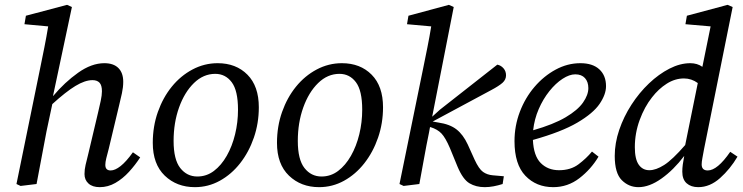

<svg xmlns="http://www.w3.org/2000/svg" viewBox="-20 -760 3069 793"><path d="M65 8 48 0 146 -479Q155 -523 163.5 -565.5Q172 -608 179 -651L81 -660L87 -695L257 -740L277 -731L199 -364H200Q247 -420 302.5 -459.5Q358 -499 411 -499Q449 -499 469 -479Q489 -459 489 -422Q489 -400 483.5 -374.5Q478 -349 472 -325L429 -145Q423 -123 419 -106.5Q415 -90 415 -79Q415 -56 437 -56Q455 -56 478 -74Q501 -92 529 -131L559 -110Q539 -79 513 -50.5Q487 -22 456.5 -4.5Q426 13 392 13Q362 13 345.5 -2Q329 -17 329 -41Q329 -60 333.5 -79Q338 -98 345 -126L385 -295Q391 -320 396 -343.5Q401 -367 401 -383Q401 -408 391 -418.5Q381 -429 362 -429Q331 -429 291.5 -405Q252 -381 196 -330L172 -217Q162 -163 151.5 -108.5Q141 -54 131 0Z M785 13Q710 13 660.5 -34.5Q611 -82 611 -170Q611 -238 632 -297.5Q653 -357 689.5 -402Q726 -447 775 -473Q824 -499 879 -499Q955 -499 1002 -451.5Q1049 -404 1049 -317Q1049 -251 1028.5 -191.5Q1008 -132 972 -86Q936 -40 888 -13.5Q840 13 785 13ZM795 -31Q833 -31 863.5 -54Q894 -77 916.5 -116.5Q939 -156 951 -205.5Q963 -255 963 -307Q963 -386 937 -420.5Q911 -455 869 -455Q820 -455 781 -417Q742 -379 719.5 -316Q697 -253 697 -178Q697 -101 724.5 -66Q752 -31 795 -31Z M1298 13Q1223 13 1173.5 -34.5Q1124 -82 1124 -170Q1124 -238 1145 -297.5Q1166 -357 1202.5 -402Q1239 -447 1288 -473Q1337 -499 1392 -499Q1468 -499 1515 -451.5Q1562 -404 1562 -317Q1562 -251 1541.5 -191.5Q1521 -132 1485 -86Q1449 -40 1401 -13.5Q1353 13 1298 13ZM1308 -31Q1346 -31 1376.5 -54Q1407 -77 1429.5 -116.5Q1452 -156 1464 -205.5Q1476 -255 1476 -307Q1476 -386 1450 -420.5Q1424 -455 1382 -455Q1333 -455 1294 -417Q1255 -379 1232.5 -316Q1210 -253 1210 -178Q1210 -101 1237.5 -66Q1265 -31 1308 -31Z M1630 0 1728 -479Q1737 -523 1745.5 -565.5Q1754 -608 1761 -651L1661 -660L1667 -695L1834 -740L1854 -731L1765 -278L1797 -307L2034 -493Q2049 -490 2059.5 -478Q2070 -466 2070 -449Q2070 -431 2055.5 -418Q2041 -405 2009 -388L1767 -258L1790 -254Q1838 -247 1865.5 -225.5Q1893 -204 1912 -163L1940 -101Q1958 -62 1975 -50Q1992 -38 2015 -36L2061 -32L2056 0Q2037 6 2018.5 9.5Q2000 13 1982 13Q1946 13 1919 -3Q1892 -19 1870 -71L1838 -149Q1820 -191 1803.5 -208.5Q1787 -226 1758 -235H1756L1752 -213Q1741 -160 1731.5 -106.5Q1722 -53 1712 0L1647 8Z M2356 -453Q2332 -453 2303.5 -434.5Q2275 -416 2249 -383.5Q2223 -351 2205 -309.5Q2187 -268 2182 -222Q2266 -246 2316 -275.5Q2366 -305 2388 -336.5Q2410 -368 2410 -396Q2410 -422 2396 -437.5Q2382 -453 2356 -453ZM2265 13Q2195 13 2150 -34Q2105 -81 2105 -177Q2105 -240 2127 -298Q2149 -356 2187.5 -401Q2226 -446 2275 -472.5Q2324 -499 2377 -499Q2428 -499 2455.5 -473.5Q2483 -448 2483 -404Q2483 -370 2456.5 -331Q2430 -292 2364.5 -253.5Q2299 -215 2181 -182Q2184 -116 2213.5 -86.5Q2243 -57 2289 -57Q2337 -57 2369.5 -81.5Q2402 -106 2425 -134L2452 -113Q2421 -61 2373 -24Q2325 13 2265 13Z M2602 -152Q2602 -103 2618 -80Q2634 -57 2662 -57Q2689 -57 2723 -78.5Q2757 -100 2810 -161L2862 -417Q2836 -436 2805 -436Q2768 -436 2734 -414.5Q2700 -393 2673 -358Q2642 -319 2622 -264.5Q2602 -210 2602 -152ZM2864 13Q2834 13 2816 -3Q2798 -19 2798 -51Q2798 -65 2800 -80Q2802 -95 2806 -116Q2762 -58 2712 -22.5Q2662 13 2617 13Q2577 13 2548 -16Q2519 -45 2519 -116Q2519 -169 2537.5 -223.5Q2556 -278 2588 -327.5Q2620 -377 2660.5 -415.5Q2701 -454 2745 -476.5Q2789 -499 2831 -499Q2860 -499 2881 -484L2915 -651L2811 -660L2817 -695L2985 -740L3006 -731L2888 -145Q2884 -123 2881 -107Q2878 -91 2878 -81Q2878 -56 2903 -56Q2943 -56 2996 -133L3026 -113Q2996 -62 2954 -24.5Q2912 13 2864 13Z"/></svg>

Font: Source Serif 4 SmText
Style: Italic
Weight: 400
Italic angle: -12°
Designer: Frank Grießhammer
Foundry: Adobe
Version: Version 4.005;hotconv 1.1.0;makeotfexe 2.6.0